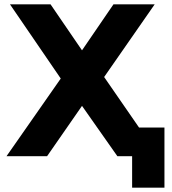

<svg xmlns="http://www.w3.org/2000/svg" viewBox="-20 -720 791 885"><path d="M621 -132 460 -365 693 -700H503L358 -488L213 -700H26L260 -358L10 0H197L358 -232L521 0H589V145H738V-132Z"/></svg>

Font: Talent SemiBold
Style: Bold
Weight: 700
Designer: Mike Powis
Version: Version 1.001;hotconv 1.0.109;makeotfexe 2.5.65596